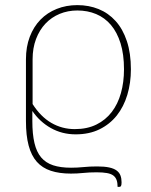

<svg xmlns="http://www.w3.org/2000/svg" viewBox="-20 -521 590 751"><path d="M107.5 -114Q139 -64.5 181 -40.2Q223 -16 272.5 -16Q321 -16 357 -33.8Q393 -51.5 417 -82.8Q441 -114 453 -156.8Q465 -199.5 465 -250Q465 -308.5 451.5 -351.8Q438 -395 413.8 -423.5Q389.5 -452 356 -466Q322.5 -480 282.5 -480Q245.5 -480 213.5 -466.8Q181.5 -453.5 158 -428.8Q134.5 -404 121 -368.5Q107.5 -333 107.5 -289ZM106.5 -47.5Q106.5 3.5 114.8 38.5Q123 73.5 141 94.8Q159 116 187.8 125.5Q216.5 135 258 135Q282 135 306.8 132.5Q331.5 130 360 130Q388.5 130 407 134Q425.5 138 436.2 146Q447 154 451.2 165.5Q455.5 177 455.5 192Q455.5 202 453.5 206Q451.5 210 446.5 210H440Q440 194 436 183Q432 172 422.8 165.2Q413.5 158.5 397.8 155.8Q382 153 358 153Q329.5 153 305.8 155.5Q282 158 257.5 158Q212 158 178.8 147Q145.5 136 124 111.8Q102.5 87.5 92 48.2Q81.5 9 81.5 -47.5V-289Q81.5 -338 96.5 -377.2Q111.5 -416.5 138.2 -444Q165 -471.5 202 -486.2Q239 -501 282.5 -501Q327.5 -501 365.8 -485.5Q404 -470 432.2 -438.8Q460.5 -407.5 476.2 -360.2Q492 -313 492 -250Q492 -196.5 478 -150Q464 -103.5 436.8 -69.2Q409.5 -35 369.2 -15.2Q329 4.5 276 4.5Q223 4.5 179.2 -20Q135.5 -44.5 106.5 -87Z"/></svg>

Font: Lato ExtraLight
Style: Regular
Weight: 275
Designer: Lukasz Dziedzic with Adam Twardoch and Botio Nikoltchev
Foundry: tyPoland Lukasz Dziedzic
Version: Version 2.015; 2015-08-06; http://www.latofonts.com/